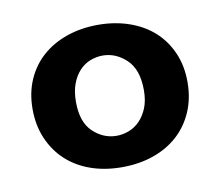

<svg xmlns="http://www.w3.org/2000/svg" viewBox="-51 -764 546 476"><g transform="rotate(-10 222.0 -526.0)"><path d="M27 -527Q27 -568 41.5 -601Q56 -634 82 -657Q108 -680 144 -692.5Q180 -705 223 -705Q265 -705 301 -692.5Q337 -680 362.5 -657Q388 -634 402.5 -601Q417 -568 417 -527Q417 -486 402.5 -452.5Q388 -419 362 -395.5Q336 -372 300 -359.5Q264 -347 221 -347Q178 -347 142.5 -359.5Q107 -372 81.5 -395.5Q56 -419 41.5 -452.5Q27 -486 27 -527ZM307 -526Q307 -578 280.5 -603Q254 -628 221 -628Q205 -628 189.5 -622Q174 -616 162 -603Q150 -590 143 -571Q136 -552 136 -526Q136 -475 162 -450.5Q188 -426 221 -426Q237 -426 252.5 -432Q268 -438 280 -450.5Q292 -463 299.5 -481.5Q307 -500 307 -526Z"/></g></svg>

Font: Poppins SemiBold
Style: Regular
Weight: 600
Designer: Ninad Kale (Devanagari), Jonny Pinhorn (Latin)
Foundry: Indian Type Foundry
Version: Version 3.002 2017